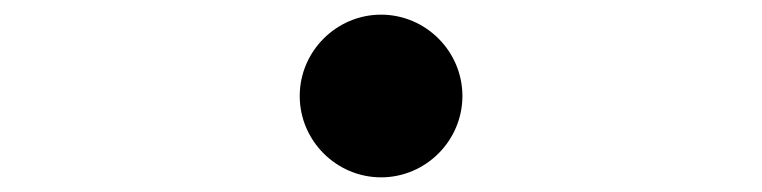

<svg xmlns="http://www.w3.org/2000/svg" viewBox="-20 -511 1040 262"><path d="M500 -269C561 -269 611 -319 611 -380C611 -441 561 -491 500 -491C439 -491 389 -441 389 -380C389 -319 439 -269 500 -269Z"/></svg>

Font: Noto Serif CJK KR
Style: Bold
Weight: 700
Designer: Ryoko NISHIZUKA 西塚涼子 (kana & ideographs); Frank Grießhammer (Latin, Greek & Cyrillic); Wenlong ZHANG 张文龙 (bopomofo); San
Foundry: Adobe
Version: Version 2.001;hotconv 1.1.0;makeotfexe 2.6.0